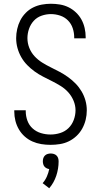

<svg xmlns="http://www.w3.org/2000/svg" viewBox="-20 -763 540 1022"><path d="M249 8Q224 8 199.5 4Q175 0 152.5 -10Q130 -20 111.5 -36.5Q93 -53 80.5 -74.5Q68 -96 62 -120Q56 -144 56 -169V-176H117V-171Q117 -145 126 -120.5Q135 -96 154 -79Q173 -62 198 -54.5Q223 -47 249 -47Q275 -47 300.5 -55Q326 -63 344.5 -81Q363 -99 372.5 -124.5Q382 -150 382 -176Q382 -202 371.5 -227Q361 -252 343.5 -271.5Q326 -291 303.5 -305Q281 -319 257 -331Q233 -343 209.5 -355Q186 -367 164.5 -382.5Q143 -398 124.5 -417Q106 -436 93 -459Q80 -482 73 -507.5Q66 -533 66 -560Q66 -584 71.5 -608.5Q77 -633 88 -654.5Q99 -676 116.5 -694Q134 -712 156 -723Q178 -734 202.5 -738.5Q227 -743 251 -743Q275 -743 299 -739Q323 -735 344.5 -724.5Q366 -714 384 -697Q402 -680 413.5 -659Q425 -638 430.5 -614Q436 -590 436 -566V-559H375V-564Q375 -589 367 -613Q359 -637 341.5 -654.5Q324 -672 300 -680Q276 -688 251 -688Q226 -688 201.5 -679.5Q177 -671 160 -652.5Q143 -634 134.5 -609.5Q126 -585 126 -560Q126 -533 136 -508Q146 -483 164 -463.5Q182 -444 204.5 -430Q227 -416 250.5 -404.5Q274 -393 297.5 -380.5Q321 -368 342.5 -352.5Q364 -337 382.5 -318Q401 -299 414.5 -276Q428 -253 435 -227.5Q442 -202 442 -176Q442 -150 436 -125.5Q430 -101 418 -79Q406 -57 387.5 -39.5Q369 -22 346.5 -11Q324 0 299 4Q274 8 249 8ZM242 239 207 212Q221 196 229.5 176.5Q238 157 242 137Q235 136 228 132.5Q221 129 216.5 123.5Q212 118 210 110.5Q208 103 208 96Q208 87 210.5 79Q213 71 219 65Q225 59 233.5 56.5Q242 54 250 54Q258 54 266.5 56.5Q275 59 281 65Q287 71 289.5 79Q292 87 292 96Q292 135 279.5 172.5Q267 210 242 239Z"/></svg>

Font: Iosevka Fixed Light
Style: Regular
Weight: 300
Monospace: yes
Designer: Belleve Invis
Foundry: Belleve Invis
Version: Version 32.3.0